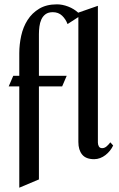

<svg xmlns="http://www.w3.org/2000/svg" viewBox="-20 -727 549 884"><path d="M501 -57.1Q495.1 -44.4 486.1 -33.2Q477.1 -22 465.8 -13.2Q454.6 -4.4 441.2 0.7Q427.7 5.9 413.6 5.9Q375.5 5.9 358.2 -15.4Q340.8 -36.6 340.8 -73.2V-648.4L291 -616.2Q282.7 -638.7 265.9 -654.8Q249 -670.9 223.1 -670.9Q202.1 -670.9 189.5 -661.4Q176.8 -651.9 170.2 -637Q163.6 -622.1 161.4 -604.2Q159.2 -586.4 159.2 -569.8V-377.9H287.1L266.1 -329.1H159.2V99.1L68.8 137.2V-329.1H20L41 -377.9H68.8V-481.9Q68.8 -522 77.6 -562.3Q86.4 -602.5 106.9 -634.8Q127.4 -667 160.6 -687Q193.8 -707 242.2 -707Q267.1 -707 293.9 -696.8Q320.8 -686.5 340.8 -668V-668.9L430.7 -700.2V-70.8Q430.7 -61 435.1 -53Q439.5 -44.9 450.7 -44.9Q461.9 -44.9 471.9 -54Q481.9 -63 487.8 -71.8Z"/></svg>

Font: Redressed
Style: Regular
Weight: 400
Designer: Astigmatic (AOETI)
Foundry: Astigmatic (AOETI)
Version: Version 1.001